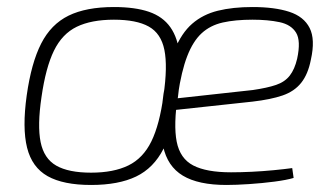

<svg xmlns="http://www.w3.org/2000/svg" viewBox="-20 -514 956 546"><path d="M304 -494Q364 -494 403.5 -480.5Q443 -467 464.5 -436.5Q486 -406 491 -357.5Q496 -309 486 -238Q473 -146 445 -91Q417 -36 367 -12Q317 12 239 12Q160 12 115.5 -13Q71 -38 57 -94Q43 -150 56 -243Q69 -335 97 -390Q125 -445 175 -469.5Q225 -494 304 -494ZM304 -458Q240 -458 198.5 -438Q157 -418 133.5 -370Q110 -322 98 -238Q86 -157 95.5 -110Q105 -63 140 -43Q175 -23 239 -23Q303 -23 345 -43.5Q387 -64 410.5 -112Q434 -160 445 -243Q457 -325 447.5 -372Q438 -419 403 -438.5Q368 -458 304 -458ZM698 -494Q761 -494 802.5 -480.5Q844 -467 860.5 -434.5Q877 -402 864 -344Q856 -303 836.5 -278.5Q817 -254 783.5 -242.5Q750 -231 698 -225L457 -199L462 -232L699 -258Q740 -264 765 -272.5Q790 -281 804 -299Q818 -317 825 -347Q836 -398 822 -421Q808 -444 775 -451Q742 -458 698 -458Q649 -458 613.5 -450Q578 -442 553.5 -419.5Q529 -397 512.5 -354.5Q496 -312 486 -244Q473 -159 482.5 -111Q492 -63 529.5 -43.5Q567 -24 637 -24Q664 -24 695.5 -25.5Q727 -27 758 -30Q789 -33 811 -36L815 -8Q795 -2 760.5 2.5Q726 7 688.5 9.5Q651 12 624 12Q544 12 500 -14.5Q456 -41 444 -97.5Q432 -154 445 -247Q457 -323 476.5 -371.5Q496 -420 526.5 -446.5Q557 -473 599.5 -483.5Q642 -494 698 -494Z"/></svg>

Font: Exo 2 ExtraLight
Style: Italic
Weight: 250
Italic angle: -8°
Designer: Natanael Gama
Foundry: Natanael Gama
Version: Version 2.010